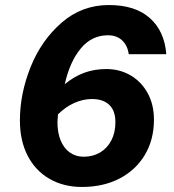

<svg xmlns="http://www.w3.org/2000/svg" viewBox="-20 -730 690 762"><path d="M591 -255Q591 -176 555 -115.5Q519 -55 454.5 -21.5Q390 12 305 12Q232 12 176 -20.5Q120 -53 89.5 -112.5Q59 -172 59 -252Q59 -358 101.5 -464Q144 -570 224.5 -640Q305 -710 412 -710Q517 -710 575 -658Q633 -606 640 -515H491Q486 -550 464.5 -570Q443 -590 408 -590Q344 -590 300.5 -537.5Q257 -485 237 -396Q275 -427 315 -441.5Q355 -456 402 -456Q455 -456 498 -431Q541 -406 566 -360.5Q591 -315 591 -255ZM208 -245Q208 -203 221 -172Q234 -141 257.5 -124.5Q281 -108 312 -108Q349 -108 377.5 -125Q406 -142 422 -173Q438 -204 438 -245Q438 -291 413.5 -314Q389 -337 345 -337Q310 -337 275 -321.5Q240 -306 210 -276Q208 -254 208 -245Z"/></svg>

Font: Azeret Mono SemiBold
Style: Italic
Weight: 600
Italic angle: -12°
Designer: Martin Vácha
Foundry: Displaay
Version: Version 1.000; Glyphs 3.0.3, build 3074